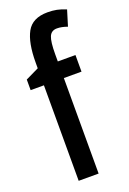

<svg xmlns="http://www.w3.org/2000/svg" viewBox="-148 -817 584 869"><g transform="rotate(-20 144.5 -382.5)"><path d="M254 -460H169V0H73V-460H9V-511L73 -542V-569Q73 -665 100.5 -715Q128 -765 201 -765Q225 -765 245 -761Q265 -757 289 -747L266 -672Q252 -677 240 -679.5Q228 -682 216 -682Q189 -682 179 -658.5Q169 -635 169 -574V-540H254Z"/></g></svg>

Font: Noto Sans Lao UI ExtCond Med
Style: Regular
Weight: 500
Width: 2
Designer: Monotype Design Team
Foundry: Monotype Imaging Inc.
Version: Version 2.000; ttfautohint (v1.8.4.7-5d5b)